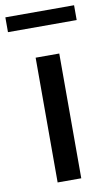

<svg xmlns="http://www.w3.org/2000/svg" viewBox="-104 -773 466 817"><g transform="rotate(-10 128.5 -365.0)"><path d="M179.2 0V-539.1H77.1V0ZM276.9 -666.5V-730.5H-20V-666.5Z"/></g></svg>

Font: Winston
Style: Regular
Weight: 400
Designer: Vernon Adams, Kim Jin-seong, David Berlow, Cristiano Sobral
Foundry: The Winston Project Authors
Version: Version 3.004